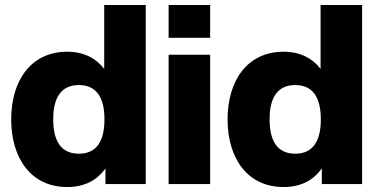

<svg xmlns="http://www.w3.org/2000/svg" viewBox="-20 -740 1522 772"><path d="M566 0V-720H399V-463C366 -506 317 -532 250 -532C103 -532 25 -414 25 -260C25 -106 103 12 250 12C321 12 371 -16 404 -63V0ZM194 -260C194 -345 224 -398 297 -398C370 -398 400 -345 400 -260C400 -175 370 -122 297 -122C224 -122 194 -175 194 -260Z M658 0H825V-520H658ZM658 -588H825V-720H658Z M1436 0V-720H1269V-463C1236 -506 1187 -532 1120 -532C973 -532 895 -414 895 -260C895 -106 973 12 1120 12C1191 12 1241 -16 1274 -63V0ZM1064 -260C1064 -345 1094 -398 1167 -398C1240 -398 1270 -345 1270 -260C1270 -175 1240 -122 1167 -122C1094 -122 1064 -175 1064 -260Z"/></svg>

Font: Aspekta 800
Style: Regular
Weight: 800
Designer: Ivo Dolenc
Version: Version 2.000